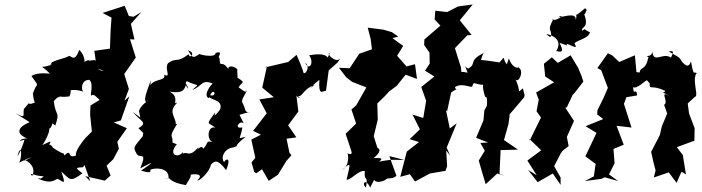

<svg xmlns="http://www.w3.org/2000/svg" viewBox="-20 -796 3147 861"><path d="M359 -56 385 17 362 -6 450 14 476 -9 458 -53 488 -82 513 -129 506 -160 549 -221 490 -247 522 -256 560 -364 538 -344 558 -397 535 -471 537 -464 589 -538 563 -620 583 -619 567 -689 614 -742 579 -721 558 -724 539 -770 440 -738 480 -717 476 -659 473 -578 403 -568 414 -490 446 -478C386 -481 443 -541 381 -523C374 -480 409 -562 341 -505C374 -503 355 -558 335 -572C313 -508 295 -554 288 -544C255 -529 246 -533 212 -516C197 -481 203 -515 212 -508C159 -481 152 -518 204 -466C200 -465 150 -474 121 -455C163 -395 143 -437 126 -369C134 -405 121 -374 136 -336C89 -316 130 -357 87 -307C82 -275 98 -264 50 -288L113 -248C44 -220 63 -190 102 -175C75 -177 52 -155 90 -170C86 -154 70 -112 58 -93C73 -158 83 -101 66 -67C129 -97 133 -96 90 -75C76 -89 151 -59 124 -6C110 -28 117 -10 176 -5C157 14 156 -2 151 5C218 36 229 2 241 7C269 24 275 32 255 -27C295 9 293 23 350 -19C312 -46 323 -44 352 -46ZM405 -368 427 -348 386 -323 384 -283 392 -206 363 -177C354 -167 314 -117 321 -99C279 -81 304 -133 269 -99C258 -121 281 -91 218 -133C249 -80 207 -163 201 -144C200 -158 228 -173 169 -145C171 -143 219 -223 194 -227C204 -194 238 -278 190 -261L228 -233C250 -300 231 -267 221 -342C228 -351 246 -370 250 -356C236 -393 215 -352 292 -364C303 -401 300 -398 256 -382C272 -383 304 -404 356 -384C344 -384 340 -438 380 -438C405 -421 376 -350 394 -371Z M609 -269 575 -294C612 -250 644 -248 601 -221C635 -188 618 -204 621 -186C581 -136 575 -137 592 -108C604 -80 643 -124 609 -41C675 -76 671 -71 613 -31C668 -13 653 -34 653 -34C669 -44 738 -48 736 2C691 11 726 4 735 3C740 -1 742 23 814 34C812 33 847 -14 832 -12C862 -19 894 -13 865 12C868 21 919 -21 926 -58C942 -74 955 -85 994 -33C1019 -92 993 -86 985 -69C968 -89 986 -131 1027 -135C1069 -152 1006 -122 1082 -183C1040 -172 1059 -172 1067 -225C1027 -215 1053 -259 1073 -243L1054 -281C1117 -304 1101 -275 1081 -300C1066 -354 1053 -326 1086 -388C1071 -397 1104 -365 1050 -404C1067 -436 1091 -417 1024 -462C1054 -422 1043 -457 1044 -486C1020 -508 990 -497 1011 -476C971 -541 968 -479 964 -537C951 -537 987 -570 947 -559C948 -535 878 -550 875 -554C843 -533 845 -536 823 -570C860 -561 832 -527 826 -553C770 -510 775 -542 734 -513C715 -489 751 -444 716 -461C727 -429 663 -448 649 -403C655 -407 653 -398 656 -435C637 -380 619 -345 641 -332C642 -390 634 -319 655 -349C613 -331 601 -298 604 -295ZM941 -269 945 -292C900 -230 913 -251 946 -223C909 -236 904 -160 940 -158C899 -166 919 -160 892 -129C881 -155 853 -103 872 -135C851 -122 854 -112 828 -107C786 -119 800 -87 800 -115C781 -84 731 -101 773 -149C753 -155 738 -169 752 -147C761 -200 729 -168 774 -240C732 -240 722 -241 752 -226L769 -243C761 -282 735 -296 776 -337C748 -321 790 -359 741 -385C812 -374 806 -403 816 -419C837 -373 801 -421 818 -432C871 -406 877 -424 842 -393C890 -409 882 -446 941 -418C945 -446 882 -367 917 -356C939 -422 962 -348 912 -373C914 -343 980 -355 968 -308C954 -278 905 -262 945 -234Z M1449 -538C1448 -539 1440 -562 1366 -548C1392 -514 1364 -475 1349 -515C1377 -494 1341 -447 1339 -478L1327 -510L1310 -550L1272 -518L1166 -493L1177 -498L1173 -480L1156 -403L1208 -360L1143 -350L1176 -288L1115 -209L1150 -192L1107 -170L1125 -88L1108 -68L1120 -25L1129 -19L1155 -37L1185 15L1226 -12L1265 -75L1287 -100L1278 -111L1265 -174L1309 -180L1272 -234L1318 -296L1307 -385C1286 -373 1344 -342 1316 -366C1337 -359 1335 -394 1391 -416C1348 -380 1394 -425 1412 -438C1408 -362 1426 -389 1442 -389L1454 -480L1492 -514L1507 -534C1484 -509 1439 -561 1459 -557Z M1658 10C1661 23 1693 24 1716 5C1750 0 1733 7 1758 -7L1726 -96L1792 -79C1757 -77 1749 -85 1680 -71C1710 -93 1665 -86 1655 -87C1710 -130 1660 -139 1674 -128L1656 -185L1674 -260L1672 -332L1706 -365L1725 -386L1759 -411L1799 -461L1850 -442L1841 -508L1803 -498L1752 -556L1740 -512L1788 -590L1740 -625L1766 -632L1737 -652L1699 -663L1629 -672L1642 -622L1648 -575L1591 -555L1548 -490L1500 -492L1533 -449L1559 -429L1623 -404L1577 -323L1556 -305L1577 -242L1530 -196L1559 -108C1545 -139 1574 -91 1537 -109C1537 -122 1556 -58 1514 -33C1555 -70 1553 -70 1534 10C1556 11 1587 -34 1616 -29C1611 24 1633 -17 1621 45C1599 26 1621 3 1640 45Z M2104 -423C2107 -425 2146 -407 2174 -421C2140 -440 2140 -410 2156 -360C2160 -367 2167 -357 2163 -321L2152 -301L2148 -256L2115 -178L2169 -157L2134 -155L2154 -120L2127 -76C2137 -41 2147 -5 2158 30L2210 -18L2244 -8L2220 -17L2225 -123L2303 -125L2240 -168L2260 -239L2265 -275V-283L2330 -359C2335 -376 2332 -363 2325 -400C2293 -374 2322 -384 2287 -449C2301 -405 2338 -486 2301 -494C2324 -498 2284 -472 2262 -534C2239 -472 2252 -494 2265 -495C2222 -533 2255 -555 2220 -516C2181 -521 2182 -523 2137 -527C2150 -577 2164 -566 2141 -554C2082 -523 2117 -510 2082 -490C2070 -483 2056 -525 2077 -470C2018 -484 2043 -453 2049 -473L2047 -494L2020 -580L2076 -638L2095 -639L2042 -705L2100 -776L2034 -767L1985 -742L1932 -748L1929 -709L1955 -681L1883 -619L1882 -594L1906 -560L1907 -511L1886 -479L1928 -453L1869 -406L1891 -344L1878 -267L1830 -282L1863 -216L1817 -172L1859 -159L1804 -116L1775 -3L1818 -15L1841 18L1908 -18L1978 -30L1985 -51L1981 -121L1999 -98L1983 -134L2028 -243L1997 -220L1980 -302L1985 -297L2003 -381C2044 -412 2029 -378 2020 -405C2055 -430 2101 -393 2099 -413Z M2494 0 2465 -51 2494 -107 2503 -120 2530 -141 2522 -182 2554 -254 2515 -313 2522 -315 2552 -379 2550 -371 2596 -430 2588 -455 2573 -491 2539 -548 2481 -514 2455 -539 2419 -510 2425 -453 2465 -427 2384 -381 2396 -349 2386 -297 2406 -269 2355 -165 2354 -173 2407 -122 2345 -76 2387 -10 2348 -34 2391 21 2459 -18 2494 33ZM2524 -592C2506 -617 2580 -563 2558 -597C2544 -611 2624 -621 2625 -652C2598 -662 2606 -672 2592 -658C2580 -677 2626 -665 2599 -734C2571 -695 2631 -758 2602 -758C2539 -701 2574 -756 2562 -705C2565 -745 2507 -718 2483 -719C2524 -739 2472 -695 2456 -710C2473 -716 2437 -684 2448 -657C2440 -687 2471 -599 2430 -644C2505 -626 2484 -580 2474 -567C2504 -560 2508 -566 2489 -604Z M2893 -423C2894 -388 2898 -420 2964 -388C2951 -370 2925 -403 2984 -363C2932 -397 2982 -338 2958 -326L2972 -287L2948 -230L2935 -172L2946 -204L2900 -115C2906 -87 2912 -59 2920 -32L2912 0L2979 -23L3014 24L3036 -26L3056 -14L3042 -101L3015 -136L3094 -165L3095 -221L3070 -287L3064 -332L3093 -359C3093 -365 3078 -347 3100 -364C3110 -375 3084 -441 3103 -467C3122 -465 3058 -485 3099 -451C3079 -492 3083 -512 3078 -520C3063 -469 3026 -545 3045 -507C3025 -544 3032 -534 2979 -565C3021 -576 2977 -530 2992 -535C2956 -567 2910 -506 2905 -566C2904 -533 2863 -552 2888 -540C2874 -475 2854 -502 2848 -471C2814 -470 2812 -514 2837 -443L2827 -548L2757 -518L2725 -548L2706 -557L2659 -491L2676 -481L2706 -402L2687 -358L2659 -301L2658 -283L2685 -262L2606 -230L2655 -200L2605 -95L2651 -61L2643 -5L2603 16L2677 6L2692 -1L2752 16L2711 -14L2736 -64L2731 -128L2777 -147L2745 -232L2812 -224L2778 -330L2789 -360L2837 -368C2834 -408 2821 -361 2819 -405C2836 -395 2874 -436 2881 -436Z"/></svg>

Font: Asimov Aggro
Style: CondIt
Weight: 500
Designer: Google
Version: Version 2.000980; 2014